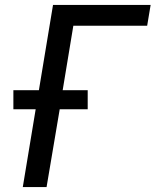

<svg xmlns="http://www.w3.org/2000/svg" viewBox="-20 -755 640 775"><path d="M72 0 124 -314H34V-391H137L194 -735H588L574 -651H276L233 -391H334V-314H221L168 0Z"/></svg>

Font: Iosevka Curly Medium Extended
Style: Italic
Weight: 500
Width: 7
Italic angle: -9°
Monospace: yes
Designer: Belleve Invis
Foundry: Belleve Invis
Version: Version 11.1.0; ttfautohint (v1.8.3)